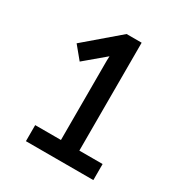

<svg xmlns="http://www.w3.org/2000/svg" viewBox="-173 -868 941 994"><g transform="rotate(30 298.0 -370.5)"><path d="M158 -496 278 -597C277 -580 277 -563 277 -547V-96H123V0H526V-96H387V-741H297L97 -570Z"/></g></svg>

Font: Spoqa Han Sans Neo Medium
Style: Regular
Weight: 500
Designer: [Spoqa Han Sans Neo] Dong-huui Kim ___ Younghwa Kang ___ Yujin Lee ___ [Noto Sans] Ryoko NISHIZUKA ____ (kana & ideograp
Foundry: Spoqa (http://www.spoqa-han-sans.com)
Version: Version 1.100;hotconv 1.0.109;makeotfexe 2.5.65596